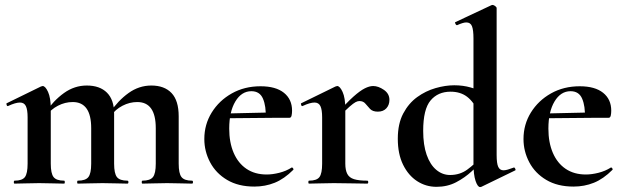

<svg xmlns="http://www.w3.org/2000/svg" viewBox="-20 -745 2530 779"><path d="M558 0Q555 0 555 -6Q555 -12 558 -12Q589 -12 600.5 -26.5Q612 -41 612 -81V-225Q612 -331 537 -331Q506 -331 477 -316Q448 -301 430 -275L425 -287Q459 -337 501.5 -367.5Q544 -398 594 -398Q647 -398 676 -367.5Q705 -337 705 -273V-81Q705 -41 716.5 -26.5Q728 -12 759 -12Q763 -12 763 -6Q763 0 759 0Q739 0 713 -1Q687 -2 658 -2Q630 -2 604 -1Q578 0 558 0ZM296 0Q293 0 293 -6Q293 -12 296 -12Q327 -12 338.5 -26.5Q350 -41 350 -81V-225Q350 -331 275 -331Q244 -331 215 -316Q186 -301 168 -275L163 -287Q197 -337 239.5 -367.5Q282 -398 332 -398Q385 -398 414 -369Q443 -340 443 -284V-81Q443 -41 454.5 -26.5Q466 -12 497 -12Q501 -12 501 -6Q501 0 497 0Q477 0 451 -1Q425 -2 396 -2Q368 -2 342 -1Q316 0 296 0ZM39 0Q36 0 36 -6Q36 -12 39 -12Q70 -12 81 -26.5Q92 -41 92 -81V-269Q92 -300 85 -314.5Q78 -329 61 -329Q52 -329 40 -325.5Q28 -322 13 -315Q9 -313 7 -319Q5 -325 7 -326L146 -394Q152 -396 153 -396Q164 -396 175 -372Q186 -348 186 -303V-81Q186 -41 197.5 -26.5Q209 -12 240 -12Q243 -12 243 -6Q243 0 240 0Q220 0 194 -1Q168 -2 139 -2Q111 -2 85 -1Q59 0 39 0Z M1012 12Q947 12 901.5 -15Q856 -42 832.5 -86.5Q809 -131 809 -181Q809 -240 839 -288.5Q869 -337 920.5 -366Q972 -395 1037 -395Q1099 -395 1132 -368.5Q1165 -342 1165 -296Q1165 -285 1163 -276Q1161 -267 1154 -267H1058Q1060 -314 1047 -344.5Q1034 -375 1000 -375Q960 -375 935 -333.5Q910 -292 910 -223Q910 -167 928 -125Q946 -83 980 -60Q1014 -37 1062 -37Q1086 -37 1113.5 -44Q1141 -51 1163 -65Q1165 -67 1168.5 -63Q1172 -59 1170 -56Q1133 -19 1094.5 -3.5Q1056 12 1012 12ZM875 -265 874 -284 1093 -289V-267Z M1356 -271 1348 -284Q1387 -329 1414 -353Q1441 -377 1460 -386.5Q1479 -396 1494 -396Q1515 -396 1537.5 -380.5Q1560 -365 1560 -340Q1560 -319 1547.5 -305.5Q1535 -292 1513 -292Q1492 -292 1481.5 -303Q1471 -314 1462.5 -324.5Q1454 -335 1438 -335Q1431 -335 1422.5 -330.5Q1414 -326 1398.5 -312.5Q1383 -299 1356 -271ZM1234 0Q1231 0 1231 -6Q1231 -12 1234 -12Q1265 -12 1276 -26.5Q1287 -41 1287 -81V-269Q1287 -300 1280 -314.5Q1273 -329 1256 -329Q1247 -329 1235 -325.5Q1223 -322 1208 -315Q1204 -313 1202 -319Q1200 -325 1202 -326L1341 -394Q1347 -396 1348 -396Q1359 -396 1370 -372Q1381 -348 1381 -303V-81Q1381 -55 1389 -39.5Q1397 -24 1416.5 -18Q1436 -12 1470 -12Q1474 -12 1474 -6Q1474 0 1470 0Q1443 0 1408.5 -1Q1374 -2 1334 -2Q1306 -2 1280 -1Q1254 0 1234 0Z M1751 13Q1708 13 1672.5 -10Q1637 -33 1615.5 -76.5Q1594 -120 1594 -182Q1594 -243 1616 -284.5Q1638 -326 1672.5 -351Q1707 -376 1747 -387.5Q1787 -399 1823 -399Q1859 -399 1890 -390Q1921 -381 1946 -368L1923 -287Q1902 -332 1875 -352.5Q1848 -373 1808 -373Q1757 -373 1727 -337.5Q1697 -302 1697 -214Q1697 -157 1711 -117Q1725 -77 1750 -56Q1775 -35 1806 -35Q1846 -35 1876 -57Q1906 -79 1934 -110L1944 -101Q1923 -77 1894.5 -50.5Q1866 -24 1830.5 -5.5Q1795 13 1751 13ZM1995 -712V-116Q1995 -82 2001.5 -68Q2008 -54 2023 -54Q2030 -54 2040.5 -57Q2051 -60 2064 -65Q2067 -67 2070 -61.5Q2073 -56 2071 -54L1933 13Q1930 14 1928 14Q1918 14 1909.5 -11Q1901 -36 1901 -82V-589Q1901 -623 1895 -638.5Q1889 -654 1872 -654Q1865 -654 1855.5 -651Q1846 -648 1835 -643Q1831 -642 1828 -648Q1825 -654 1827 -655L1974 -724Q1976 -725 1978 -725Q1983 -725 1989 -720.5Q1995 -716 1995 -712Z M2307 12Q2242 12 2196.5 -15Q2151 -42 2127.5 -86.5Q2104 -131 2104 -181Q2104 -240 2134 -288.5Q2164 -337 2215.5 -366Q2267 -395 2332 -395Q2394 -395 2427 -368.5Q2460 -342 2460 -296Q2460 -285 2458 -276Q2456 -267 2449 -267H2353Q2355 -314 2342 -344.5Q2329 -375 2295 -375Q2255 -375 2230 -333.5Q2205 -292 2205 -223Q2205 -167 2223 -125Q2241 -83 2275 -60Q2309 -37 2357 -37Q2381 -37 2408.5 -44Q2436 -51 2458 -65Q2460 -67 2463.5 -63Q2467 -59 2465 -56Q2428 -19 2389.5 -3.5Q2351 12 2307 12ZM2170 -265 2169 -284 2388 -289V-267Z"/></svg>

Font: Cormorant Light
Style: Regular
Weight: 300
Designer: Christian Thalmann (Catharsis Fonts)
Foundry: Catharsis Fonts
Version: Version 4.000